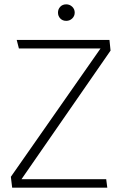

<svg xmlns="http://www.w3.org/2000/svg" viewBox="-20 -864 559 884"><path d="M285 -768Q268 -768 257.5 -779Q247 -790 247 -806Q247 -822 257.5 -833Q268 -844 285 -844Q301 -844 312.5 -833Q324 -822 324 -806Q324 -790 312.5 -779Q301 -768 285 -768ZM474 0H36L30 -50L443 -641H67L57 -680H484L489 -631L79 -39H469Z"/></svg>

Font: Palanquin Thin
Style: Regular
Weight: 250
Designer: Pria Ravichandran
Version: Version 1.001